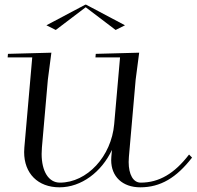

<svg xmlns="http://www.w3.org/2000/svg" viewBox="-20 -790 840 820"><path d="M344.2 -770 178.2 -682 218.2 -662 346 -759 473.8 -662 513.8 -682 347.8 -770ZM14 -560 12.7 -545H117.7L84 -160C83.4 -153.3 83.1 -146.8 83.1 -140.4C83.1 -49.4 141.6 10 234.1 10C327.6 10 413.9 -55.6 458.1 -149.8L455.5 -120C455.1 -115.2 454.9 -110.5 454.9 -105.9C454.9 -35.8 503.1 10 579.1 10C665.6 10 733.7 -31 800.2 -117L787.4 -130C725.3 -49 659.6 -10 580.9 -10C549 -10 529.5 -44.5 529.5 -98.3C529.5 -105.3 529.8 -112.5 530.5 -120L559.4 -450L574.4 -565L389 -560L387.7 -545H492.7L467.7 -260C455.7 -122 351.8 -10 235.9 -10C187.5 -10 157.8 -58.2 157.8 -132.9C157.8 -141.6 158.2 -150.6 159 -160L184.4 -450L199.4 -565Z"/></svg>

Font: Galberik
Style: Regular
Weight: 400
Designer: Gluk
Foundry: Gluk
Version: Version 0.50